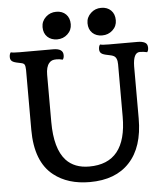

<svg xmlns="http://www.w3.org/2000/svg" viewBox="-62 -1011 921 1074"><g transform="rotate(-5 398.5 -473.5)"><path d="M13.2 0ZM740.2 -691.4Q703.1 -691.4 701.7 -614.3V-321.3Q701.7 -160.2 622.1 -75.2Q543.9 9.3 398.9 9.3Q275.9 9.3 197.3 -52.7Q97.7 -130.4 97.7 -310.5V-646.5Q97.2 -667.5 93 -675.8Q88.9 -684.1 74.2 -687Q59.6 -689.9 48.1 -692.6Q36.6 -695.3 28.8 -699.2Q13.2 -707 13.2 -725.6Q13.2 -742.7 21 -752.4Q32.2 -748.5 69.3 -748.5H258.8Q314.5 -748.5 314.5 -710.9Q314.5 -694.3 307.1 -686Q289.1 -690.9 273.2 -690.9Q257.3 -690.9 247.8 -687.3Q238.3 -683.6 230.5 -674.3Q212.9 -653.3 212.9 -609.4V-344.7Q212.9 -193.8 273.4 -127.9Q320.3 -77.6 403.3 -77.6Q613.3 -77.6 613.3 -339.4V-633.3Q613.3 -671.9 591.8 -681.6Q585 -685.1 573 -687.5Q561 -689.9 549.6 -692.6Q538.1 -695.3 530.3 -699.2Q514.6 -707 514.6 -725.6Q514.6 -743.7 522.5 -752.4Q533.7 -748.5 570.8 -748.5H732.9Q757.8 -748.5 773.2 -740.7Q788.6 -732.9 788.6 -711.4Q788.6 -694.8 781.2 -686.5Q761.7 -691.4 740.2 -691.4ZM539.1 -801.8Q522.5 -801.8 508.5 -806.9Q494.6 -812 484.4 -821.8Q462.9 -842.3 462.9 -877Q462.9 -910.2 488.3 -933.6Q512.2 -956.1 546.4 -956.1Q580.6 -956.1 601.3 -935.5Q622.1 -915 622.1 -879.9Q622.1 -846.7 597.7 -824.2Q573.2 -801.8 539.1 -801.8ZM286.6 -801.8Q270 -801.8 256.1 -806.9Q242.2 -812 231.9 -821.8Q210.4 -842.3 210.4 -877Q210.4 -910.2 235.4 -933.6Q259.8 -956.1 293.9 -956.1Q328.1 -956.1 348.6 -935.5Q369.1 -915 369.1 -879.9Q369.1 -846.7 344.7 -824.2Q320.8 -801.8 286.6 -801.8Z"/></g></svg>

Font: Quando
Style: Regular
Weight: 400
Version: Version 1.002